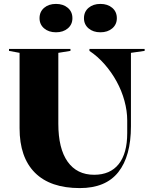

<svg xmlns="http://www.w3.org/2000/svg" viewBox="-20 -958 774 981"><path d="M388 3Q237 3 158.5 -75.5Q80 -154 80 -303V-688L26 -698V-708H340V-698L278 -688V-326Q278 -199 325.5 -132Q373 -65 461 -65Q543 -65 586.5 -119.5Q630 -174 630 -278V-343Q630 -391 616 -442.5Q602 -494 576 -541.5Q550 -589 514.5 -629.5Q479 -670 437 -698V-708H719V-698L649 -688V-313Q649 -160 584.5 -78.5Q520 3 388 3ZM493 -938Q530 -938 553.5 -918Q577 -898 577 -865Q577 -833 553.5 -813Q530 -793 493 -793Q456 -793 432.5 -813Q409 -833 409 -865Q409 -898 432.5 -918Q456 -938 493 -938ZM266 -938Q303 -938 326.5 -918Q350 -898 350 -865Q350 -833 326.5 -813Q303 -793 266 -793Q229 -793 205.5 -813Q182 -833 182 -865Q182 -898 205.5 -918Q229 -938 266 -938Z"/></svg>

Font: Kalnia Thin SemiBold
Style: Regular
Weight: 600
Version: Version 1.105